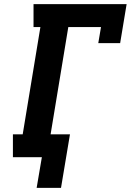

<svg xmlns="http://www.w3.org/2000/svg" viewBox="-20 -755 640 922"><path d="M156 147 181 0H42V-110H89L174 -625H141V-735H588L557 -548H452L465 -625H308L223 -110H316L273 147Z"/></svg>

Font: Iosevka HT Extrabold Extended
Style: Italic
Weight: 800
Width: 7
Italic angle: -9°
Monospace: yes
Designer: Belleve Invis
Foundry: Belleve Invis
Version: Version 32.3.0; ttfautohint (v1.8.4)